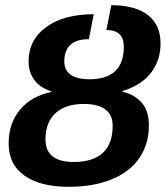

<svg xmlns="http://www.w3.org/2000/svg" viewBox="-20 -718 645 748"><path d="M230.5 -478Q230.5 -444.3 255.4 -426.8Q280.3 -409.2 328.1 -409.2Q462.4 -409.2 462.4 -536.1Q462.4 -601.1 394.5 -601.1L413.6 -697.8Q506.3 -697.8 555.9 -659.4Q605.5 -621.1 605.5 -549.3Q605.5 -482.9 568.4 -434.6Q531.2 -386.2 456.1 -362.8V-360.8Q504.4 -350.1 532.2 -317.9Q560.1 -285.6 560.1 -230Q560.1 -156.7 522.9 -102.5Q485.8 -48.3 415 -19.3Q344.2 9.8 247.6 9.8Q137.2 9.8 75.4 -33.7Q13.7 -77.1 13.7 -158.7Q13.7 -237.8 58.1 -290.8Q102.5 -343.8 180.7 -359.9L181.2 -361.8Q134.8 -376.5 113 -407.5Q91.3 -438.5 91.3 -478Q91.3 -563 160.2 -612.8Q229 -662.6 345.2 -662.6L326.2 -565.4Q230.5 -565.4 230.5 -478ZM418.9 -228.5Q418.9 -270 390.6 -291.5Q362.3 -313 306.6 -313Q235.4 -313 196.3 -277.3Q157.2 -241.7 157.2 -175.3Q157.2 -86.9 267.6 -86.9Q341.8 -86.9 380.4 -122.3Q418.9 -157.7 418.9 -228.5Z"/></svg>

Font: Cousine
Style: Bold Italic
Weight: 700
Italic angle: -12°
Monospace: yes
Designer: Steve Matteson
Foundry: Ascender Corporation
Version: Version 1.20